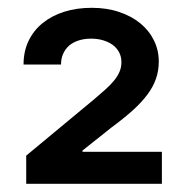

<svg xmlns="http://www.w3.org/2000/svg" viewBox="-20 -825 463 482"><path d="M45.8 -434.3 216.6 -576Q232.6 -589.5 245.2 -600.9Q257.8 -612.2 266.7 -623.2Q275.6 -634.2 280.2 -645.2Q284.8 -656.2 284.8 -669Q284.8 -682.9 278.9 -693.9Q273.1 -704.9 262.8 -712.4Q252.5 -719.8 238.6 -723.9Q224.8 -728 208.8 -728Q191.8 -728 177.7 -723.5Q163.7 -719.1 153.9 -710.8Q144.2 -702.4 138.7 -690.3Q133.2 -678.3 133.2 -663H39.1Q39.1 -696 51.7 -722.3Q64.3 -748.6 87 -767Q109.7 -785.5 141.2 -795.5Q172.6 -805.4 210.2 -805.4Q248.2 -805.4 279.3 -794.9Q310.4 -784.4 332.4 -766.3Q354.4 -748.2 366.5 -723.5Q378.6 -698.9 378.6 -670.5Q378.6 -647.7 371.6 -627.5Q364.7 -607.2 350.1 -587.7Q335.6 -568.2 313.4 -548.1Q291.2 -528.1 260.3 -505.3L187.1 -447.1V-443.9H386.4V-363.6H45.8Z"/></svg>

Font: Interop SemBd
Style: Regular
Weight: 600
Designer: Rasmus Andersson, Google, Jang Haemin
Foundry: jhaemin
Version: Version 1.008